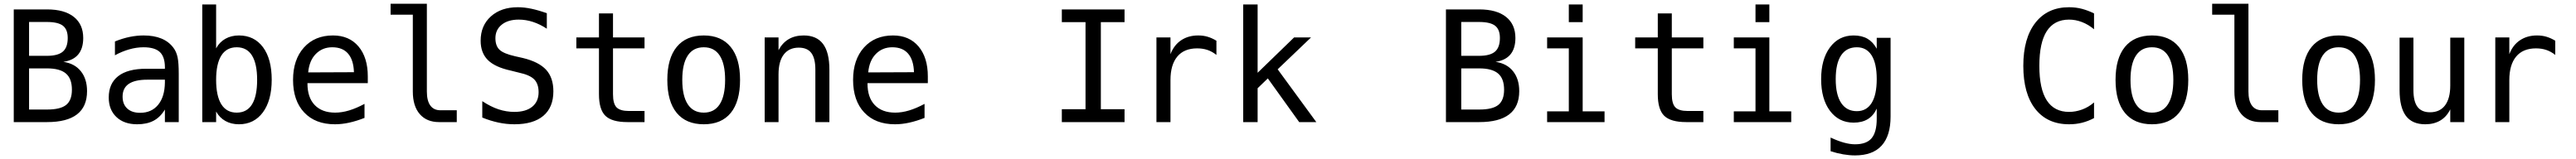

<svg xmlns="http://www.w3.org/2000/svg" viewBox="-20 -655 13798 853"><path d="M135.7 -288.1V-67.4H232.4Q303.7 -67.4 334.5 -92.3Q365.2 -117.2 365.2 -173.8Q365.2 -233.4 333 -260.7Q300.8 -288.1 232.4 -288.1ZM135.7 -537.1V-355.5H231.4Q290 -355.5 316.4 -377.9Q342.8 -400.4 342.8 -451.2Q342.8 -497.1 316.9 -517.1Q291 -537.1 231.4 -537.1ZM53.7 -604.5H232.4Q325.2 -604.5 375.5 -564.5Q425.8 -524.4 425.8 -451.2Q425.8 -395.5 399.4 -363.3Q373 -331.1 319.3 -323.2Q379.9 -314.5 413.1 -272.9Q446.3 -231.4 446.3 -166Q446.3 -83 392.6 -41.5Q338.9 0 232.4 0H53.7Z M768.6 -227.5Q703.1 -227.5 669.9 -205.1Q636.7 -182.6 636.7 -136.7Q636.7 -95.7 661.6 -72.8Q686.5 -49.8 730.5 -49.8Q792 -49.8 827.1 -92.8Q862.3 -135.7 863.3 -211.9V-227.5ZM937.5 -258.8V0H863.3V-67.4Q838.9 -26.4 802.7 -7.3Q766.6 11.7 714.8 11.7Q644.5 11.7 603.5 -27.3Q562.5 -66.4 562.5 -131.8Q562.5 -207 613.3 -246.6Q664.1 -286.1 762.7 -286.1H863.3V-297.9Q862.3 -352.5 835 -377Q807.6 -401.4 749 -401.4Q710.9 -401.4 671.9 -390.1Q632.8 -378.9 595.7 -358.4V-432.6Q636.7 -449.2 674.8 -457Q712.9 -464.8 749 -464.8Q804.7 -464.8 844.7 -448.2Q884.8 -431.6 909.2 -398.4Q924.8 -377.9 931.2 -348.1Q937.5 -318.4 937.5 -258.8Z M1357.4 -226.6Q1357.4 -312.5 1330.1 -356.9Q1302.7 -401.4 1248 -401.4Q1193.4 -401.4 1165.5 -356.9Q1137.7 -312.5 1137.7 -226.6Q1137.7 -140.6 1165.5 -95.7Q1193.4 -50.8 1248 -50.8Q1302.7 -50.8 1330.1 -95.2Q1357.4 -139.6 1357.4 -226.6ZM1137.7 -395.5Q1155.3 -428.7 1187 -446.8Q1218.8 -464.8 1259.8 -464.8Q1341.8 -464.8 1388.7 -401.9Q1435.5 -338.9 1435.5 -227.5Q1435.5 -116.2 1388.2 -52.2Q1340.8 11.7 1259.8 11.7Q1218.8 11.7 1187.5 -5.9Q1156.2 -23.4 1137.7 -56.6V0H1063.5V-630.9H1137.7Z M1950.2 -245.1V-209H1627V-207Q1627 -131.8 1666 -91.3Q1705.1 -50.8 1775.4 -50.8Q1811.5 -50.8 1850.1 -62.5Q1888.7 -74.2 1932.6 -97.7V-22.5Q1890.6 -5.9 1851.1 2.9Q1811.5 11.7 1774.4 11.7Q1668.9 11.7 1609.4 -51.8Q1549.8 -115.2 1549.8 -226.6Q1549.8 -335 1607.9 -399.9Q1666 -464.8 1763.7 -464.8Q1850.6 -464.8 1900.4 -405.8Q1950.2 -346.7 1950.2 -245.1ZM1876 -267.6Q1874 -333 1844.7 -367.2Q1815.4 -401.4 1759.8 -401.4Q1707 -401.4 1671.9 -365.7Q1636.7 -330.1 1630.9 -266.6Z M2266.6 -164.1Q2266.6 -114.3 2285.2 -88.9Q2303.7 -63.5 2338.9 -63.5H2426.8V0H2332Q2265.6 0 2228.5 -43Q2191.4 -85.9 2191.4 -164.1V-576.2H2072.3V-634.8H2266.6Z M2909.2 -584V-501Q2872.1 -525.4 2834.5 -537.6Q2796.9 -549.8 2758.8 -549.8Q2701.2 -549.8 2667.5 -522.5Q2633.8 -495.1 2633.8 -450.2Q2633.8 -409.2 2655.8 -388.2Q2677.7 -367.2 2738.3 -353.5L2781.2 -343.8Q2866.2 -323.2 2905.3 -280.8Q2944.3 -238.3 2944.3 -165Q2944.3 -79.1 2890.6 -33.7Q2836.9 11.7 2735.4 11.7Q2692.4 11.7 2649.4 2.4Q2606.4 -6.8 2563.5 -24.4V-112.3Q2609.4 -82 2650.9 -68.4Q2692.4 -54.7 2735.4 -54.7Q2796.9 -54.7 2831.1 -82.5Q2865.2 -110.4 2865.2 -160.2Q2865.2 -205.1 2841.8 -229Q2818.4 -252.9 2758.8 -265.6L2715.8 -276.4Q2630.9 -294.9 2592.8 -333.5Q2554.7 -372.1 2554.7 -436.5Q2554.7 -517.6 2609.4 -566.9Q2664.1 -616.2 2753.9 -616.2Q2789.1 -616.2 2827.6 -607.9Q2866.2 -599.6 2909.2 -584Z M3263.7 -583V-454.1H3432.6V-395.5H3263.7V-149.4Q3263.7 -98.6 3282.7 -79.1Q3301.8 -59.6 3348.6 -59.6H3432.6V0H3340.8Q3257.8 0 3223.1 -33.7Q3188.5 -67.4 3188.5 -149.4V-395.5H3067.4V-454.1H3188.5V-583Z M3750 -401.4Q3693.4 -401.4 3664.1 -356.9Q3634.8 -312.5 3634.8 -226.6Q3634.8 -140.6 3664.1 -95.7Q3693.4 -50.8 3750 -50.8Q3806.6 -50.8 3835.4 -95.7Q3864.3 -140.6 3864.3 -226.6Q3864.3 -312.5 3835.4 -356.9Q3806.6 -401.4 3750 -401.4ZM3750 -464.8Q3843.8 -464.8 3894 -403.3Q3944.3 -341.8 3944.3 -226.6Q3944.3 -110.4 3894.5 -49.3Q3844.7 11.7 3750 11.7Q3655.3 11.7 3605 -49.3Q3554.7 -110.4 3554.7 -226.6Q3554.7 -341.8 3605 -403.3Q3655.3 -464.8 3750 -464.8Z M4422.9 -281.2V0H4347.7V-281.2Q4347.7 -341.8 4326.2 -370.6Q4304.7 -399.4 4258.8 -399.4Q4207 -399.4 4178.7 -362.8Q4150.4 -326.2 4150.4 -255.9V0H4076.2V-454.1H4150.4V-385.7Q4170.9 -424.8 4204.6 -444.8Q4238.3 -464.8 4285.2 -464.8Q4354.5 -464.8 4388.7 -419.4Q4422.9 -374 4422.9 -281.2Z M4950.2 -245.1V-209H4627V-207Q4627 -131.8 4666 -91.3Q4705.1 -50.8 4775.4 -50.8Q4811.5 -50.8 4850.1 -62.5Q4888.7 -74.2 4932.6 -97.7V-22.5Q4890.6 -5.9 4851.1 2.9Q4811.5 11.7 4774.4 11.7Q4668.9 11.7 4609.4 -51.8Q4549.8 -115.2 4549.8 -226.6Q4549.8 -335 4607.9 -399.9Q4666 -464.8 4763.7 -464.8Q4850.6 -464.8 4900.4 -405.8Q4950.2 -346.7 4950.2 -245.1ZM4876 -267.6Q4874 -333 4844.7 -367.2Q4815.4 -401.4 4759.8 -401.4Q4707 -401.4 4671.9 -365.7Q4636.7 -330.1 4630.9 -266.6Z M5668 -604.5H6003.9V-536.1H5877V-69.3H6003.9V0H5668V-69.3H5794.9V-536.1H5668Z M6496.1 -360.4Q6472.7 -378.9 6447.8 -387.2Q6422.9 -395.5 6392.6 -395.5Q6323.2 -395.5 6286.6 -351.6Q6250 -307.6 6250 -225.6V0H6174.8V-454.1H6250V-364.3Q6268.6 -413.1 6307.1 -439Q6345.7 -464.8 6398.4 -464.8Q6426.8 -464.8 6450.2 -457.5Q6473.6 -450.2 6496.1 -436.5Z M6639.6 -630.9H6716.8V-264.6L6912.1 -454.1H7002.9L6824.2 -283.2L7031.2 0H6939.5L6771.5 -234.4L6716.8 -181.6V0H6639.6Z M7807.6 -288.1V-67.4H7904.3Q7975.6 -67.4 8006.3 -92.3Q8037.1 -117.2 8037.1 -173.8Q8037.1 -233.4 8004.9 -260.7Q7972.7 -288.1 7904.3 -288.1ZM7807.6 -537.1V-355.5H7903.3Q7961.9 -355.5 7988.3 -377.9Q8014.6 -400.4 8014.6 -451.2Q8014.6 -497.1 7988.8 -517.1Q7962.9 -537.1 7903.3 -537.1ZM7725.6 -604.5H7904.3Q7997.1 -604.5 8047.4 -564.5Q8097.7 -524.4 8097.7 -451.2Q8097.7 -395.5 8071.3 -363.3Q8044.9 -331.1 7991.2 -323.2Q8051.8 -314.5 8085 -272.9Q8118.2 -231.4 8118.2 -166Q8118.2 -83 8064.5 -41.5Q8010.7 0 7904.3 0H7725.6Z M8383.8 -630.9H8458V-536.1H8383.8ZM8267.6 -454.1H8458V-57.6H8575.2V0H8267.6V-57.6H8383.8V-395.5H8267.6Z M8935.5 -583V-454.1H9104.5V-395.5H8935.5V-149.4Q8935.5 -98.6 8954.6 -79.1Q8973.6 -59.6 9020.5 -59.6H9104.5V0H9012.7Q8929.7 0 8895 -33.7Q8860.4 -67.4 8860.4 -149.4V-395.5H8739.3V-454.1H8860.4V-583Z M9383.8 -630.9H9458V-536.1H9383.8ZM9267.6 -454.1H9458V-57.6H9575.2V0H9267.6V-57.6H9383.8V-395.5H9267.6Z M10033.2 -230.5Q10033.2 -314.5 10005.9 -357.9Q9978.5 -401.4 9926.8 -401.4Q9871.1 -401.4 9842.3 -357.9Q9813.5 -314.5 9813.5 -230.5Q9813.5 -146.5 9842.8 -102.5Q9872.1 -58.6 9926.8 -58.6Q9978.5 -58.6 10005.9 -102.5Q10033.2 -146.5 10033.2 -230.5ZM10107.4 -29.3Q10107.4 73.2 10059.6 126Q10011.7 178.7 9917 178.7Q9886.7 178.7 9853 172.9Q9819.3 167 9786.1 156.2V83Q9826.2 101.6 9858.4 110.4Q9890.6 119.1 9917 119.1Q9978.5 119.1 10005.9 86.4Q10033.2 53.7 10033.2 -17.6V-72.3Q10015.6 -34.2 9984.9 -15.6Q9954.1 2.9 9909.2 2.9Q9830.1 2.9 9782.7 -60.5Q9735.4 -124 9735.4 -230.5Q9735.4 -336.9 9782.7 -400.9Q9830.1 -464.8 9909.2 -464.8Q9953.1 -464.8 9983.4 -447.3Q10013.7 -429.7 10033.2 -393.6V-452.1H10107.4Z M11197.3 -21.5Q11166 -4.9 11133.3 3.4Q11100.6 11.7 11063.5 11.7Q10947.3 11.7 10882.8 -70.3Q10818.4 -152.3 10818.4 -301.8Q10818.4 -450.2 10883.3 -533.2Q10948.2 -616.2 11063.5 -616.2Q11100.6 -616.2 11133.3 -607.4Q11166 -598.6 11197.3 -583V-498Q11167 -523.4 11132.8 -536.6Q11098.6 -549.8 11063.5 -549.8Q10984.4 -549.8 10944.3 -488.3Q10904.3 -426.8 10904.3 -301.8Q10904.3 -177.7 10944.3 -116.2Q10984.4 -54.7 11063.5 -54.7Q11098.6 -54.7 11133.3 -67.4Q11168 -80.1 11197.3 -105.5Z M11507.8 -401.4Q11451.2 -401.4 11421.9 -356.9Q11392.6 -312.5 11392.6 -226.6Q11392.6 -140.6 11421.9 -95.7Q11451.2 -50.8 11507.8 -50.8Q11564.5 -50.8 11593.3 -95.7Q11622.1 -140.6 11622.1 -226.6Q11622.1 -312.5 11593.3 -356.9Q11564.5 -401.4 11507.8 -401.4ZM11507.8 -464.8Q11601.6 -464.8 11651.9 -403.3Q11702.1 -341.8 11702.1 -226.6Q11702.1 -110.4 11652.3 -49.3Q11602.5 11.7 11507.8 11.7Q11413.1 11.7 11362.8 -49.3Q11312.5 -110.4 11312.5 -226.6Q11312.5 -341.8 11362.8 -403.3Q11413.1 -464.8 11507.8 -464.8Z M12024.4 -164.1Q12024.4 -114.3 12043 -88.9Q12061.5 -63.5 12096.7 -63.5H12184.6V0H12089.8Q12023.4 0 11986.3 -43Q11949.2 -85.9 11949.2 -164.1V-576.2H11830.1V-634.8H12024.4Z M12507.8 -401.4Q12451.2 -401.4 12421.9 -356.9Q12392.6 -312.5 12392.6 -226.6Q12392.6 -140.6 12421.9 -95.7Q12451.2 -50.8 12507.8 -50.8Q12564.5 -50.8 12593.3 -95.7Q12622.1 -140.6 12622.1 -226.6Q12622.1 -312.5 12593.3 -356.9Q12564.5 -401.4 12507.8 -401.4ZM12507.8 -464.8Q12601.6 -464.8 12651.9 -403.3Q12702.1 -341.8 12702.1 -226.6Q12702.1 -110.4 12652.3 -49.3Q12602.5 11.7 12507.8 11.7Q12413.1 11.7 12362.8 -49.3Q12312.5 -110.4 12312.5 -226.6Q12312.5 -341.8 12362.8 -403.3Q12413.1 -464.8 12507.8 -464.8Z M12834 -171.9V-453.1H12908.2V-171.9Q12908.2 -110.4 12930.2 -81.5Q12952.1 -52.7 12997.1 -52.7Q13049.8 -52.7 13077.6 -89.8Q13105.5 -127 13105.5 -196.3V-453.1H13180.7V0H13105.5V-68.4Q13085.9 -28.3 13051.8 -8.3Q13017.6 11.7 12971.7 11.7Q12901.4 11.7 12867.7 -33.7Q12834 -79.1 12834 -171.9Z M13668 -360.4Q13644.5 -378.9 13619.6 -387.2Q13594.7 -395.5 13564.5 -395.5Q13495.1 -395.5 13458.5 -351.6Q13421.9 -307.6 13421.9 -225.6V0H13346.7V-454.1H13421.9V-364.3Q13440.4 -413.1 13479 -439Q13517.6 -464.8 13570.3 -464.8Q13598.6 -464.8 13622.1 -457.5Q13645.5 -450.2 13668 -436.5Z"/></svg>

Font: BabelStone Irk Bitig Colour
Style: Regular
Weight: 400
Designer: Andrew West
Foundry: BabelStone
Version: Version 1.03 June 7, 2023